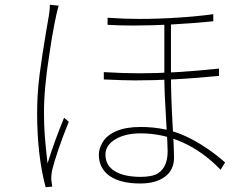

<svg xmlns="http://www.w3.org/2000/svg" viewBox="-20 -768 1040 812"><path d="M703 -449Q703 -358 711 -220Q716 -138 716 -102Q716 -49 677.5 -20.5Q639 8 573 8Q489 8 443.5 -24Q398 -56 398 -114Q398 -140 415 -168Q433 -197 473 -214Q513 -231 575 -231Q682 -231 767 -191Q852 -151 932 -81L913 -50Q840 -126 754 -165Q668 -204 575 -204Q510 -204 468 -179Q426 -154 426 -114Q426 -68 465.5 -44Q505 -20 575 -20Q624 -20 648 -35Q689 -61 689 -129Q689 -154 683 -252Q675 -378 675 -446V-676H703ZM567 -458Q720 -458 906 -478V-447Q714 -428 552 -428Q507 -428 419 -432V-463Q502 -458 567 -458ZM568 -688Q649 -688 733.5 -693.5Q818 -699 882 -708V-678Q700 -660 542 -660Q486 -660 435 -663V-693Q503 -688 568 -688ZM217 -700Q216 -692 212 -676Q198 -605 189 -540Q166 -397 166 -291Q166 -238 169.5 -192.5Q173 -147 181 -77Q211 -173 251 -270L271 -253Q246 -192 227 -136Q208 -80 201 -50Q196 -26 197 -7L199 8Q200 11 200 14.5Q200 18 201 21L173 24Q137 -111 137 -290Q137 -372 147.5 -453Q158 -534 175 -634L187 -704Q191 -729 191 -748L228 -744Q225 -735 222 -721.5Q219 -708 217 -700Z"/></svg>

Font: Merged Yaku Han JP Thin
Style: Regular
Weight: 250
Designer: Ryoko NISHIZUKA 西塚涼子 (kana, bopomofo & ideographs); Paul D. Hunt (Latin, Greek & Cyrillic); Sandoll Communications 산돌커뮤니
Foundry: Adobe
Version: Version 2.004